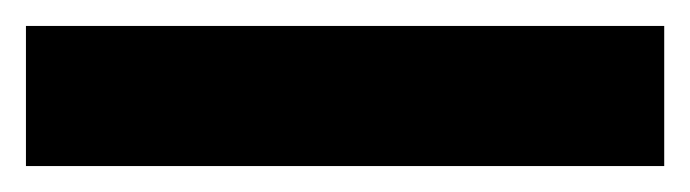

<svg xmlns="http://www.w3.org/2000/svg" viewBox="-22 50 532 148"><path d="M490 178H-2V70H490Z"/></svg>

Font: Noto Sans Khmer ExtraBold
Style: Regular
Weight: 800
Version: Version 2.003